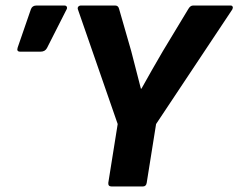

<svg xmlns="http://www.w3.org/2000/svg" viewBox="-20 -675 863 695"><path d="M384 0Q371 0 372 -13L406 -226L262 -641Q260 -647 263.5 -651Q267 -655 273 -655H397Q408 -655 411 -643L455 -490Q464 -456 472.5 -422Q481 -388 490 -354H492Q511 -388 530 -421.5Q549 -455 569 -489L662 -643Q669 -655 679 -655H815Q820 -655 822 -651Q824 -647 821 -641L545 -226L511 -13Q509 0 497 0ZM53 -488Q39 -488 44 -503L92 -642Q97 -655 112 -655H213Q220 -655 222 -650Q224 -645 220 -639L150 -501Q143 -488 127 -488Z"/></svg>

Font: Sofia Sans ExtraBold
Style: Italic
Weight: 800
Italic angle: -9°
Designer: Botio Nikoltchev, Ani Petrova
Foundry: lettersoup
Version: Version 4.100; ttfautohint (v1.8.4.7-5d5b)